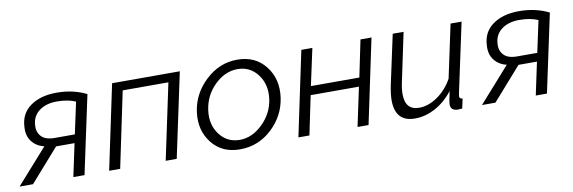

<svg xmlns="http://www.w3.org/2000/svg" viewBox="-44 -844 3483 1167"><g transform="rotate(-10 1697.0 -260.0)"><path d="M4 0 195 -215Q147 -226 119.5 -261.5Q92 -297 96 -351Q99 -433 161.5 -478Q224 -523 324 -523Q426 -523 508 -482L405 0H336L379 -202H265L87 0ZM265 -254H390L432 -449Q385 -470 316 -470Q249 -470 207 -438Q165 -406 162 -352Q158 -309 183.5 -281.5Q209 -254 265 -254Z M557 0 667 -521H1085L974 0H906L1005 -467H723L625 0Z M1364 10Q1253 10 1191 -69Q1129 -148 1144 -259Q1159 -370 1244.5 -450Q1330 -530 1440 -530Q1551 -530 1613.5 -450.5Q1676 -371 1661 -259Q1646 -148 1562 -69Q1478 10 1364 10ZM1591 -260Q1603 -348 1556.5 -410.5Q1510 -473 1432 -473Q1354 -473 1290 -410Q1226 -347 1214 -258Q1202 -170 1248.5 -108.5Q1295 -47 1372 -47Q1449 -47 1514 -110.5Q1579 -174 1591 -260Z M1725 0 1835 -521H1903L1854 -294H2153L2200 -521H2268L2158 0H2090L2141 -240H1843L1793 0Z M2322 -124Q2322 -160 2333 -215L2399 -521H2466L2404 -227Q2394 -184 2394 -149Q2394 -50 2480 -50Q2537 -50 2593.5 -89Q2650 -128 2686 -193L2756 -521H2824L2733 -96Q2733 -92 2731.5 -85.5Q2730 -79 2730 -77Q2730 -60 2749 -60L2736 0Q2709 2 2708 2Q2665 0 2665 -37Q2665 -54 2679 -118Q2633 -58 2571 -24Q2509 10 2444 10Q2322 10 2322 -124Z M2858 0 3049 -215Q3001 -226 2973.5 -261.5Q2946 -297 2950 -351Q2953 -433 3015.5 -478Q3078 -523 3178 -523Q3280 -523 3362 -482L3259 0H3190L3233 -202H3119L2941 0ZM3119 -254H3244L3286 -449Q3239 -470 3170 -470Q3103 -470 3061 -438Q3019 -406 3016 -352Q3012 -309 3037.5 -281.5Q3063 -254 3119 -254Z"/></g></svg>

Font: Raleway-v4020
Style: Italic
Weight: 400
Italic angle: -12°
Designer: Matt McInerney, Pablo Impallari, Rodrigo Fuenzalida
Foundry: Matt McInerney, Pablo Impallari, Rodrigo Fuenzalida
Version: Version 4.020;PS 004.020;hotconv 1.0.88;makeotf.lib2.5.64775